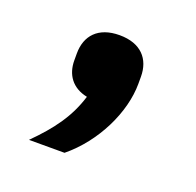

<svg xmlns="http://www.w3.org/2000/svg" viewBox="-64 -206 419 411"><g transform="rotate(20 145.0 -0.5)"><path d="M145 -139C96 -139 72 -111 72 -71V-55C72 -23 89 2 124 9C109 58 82 95 39 138H120C180 89 218 10 218 -55V-71C218 -111 194 -139 145 -139Z"/></g></svg>

Font: IBMKR Medm
Style: Regular
Weight: 500
Designer: Mike Abbink; Paul van der Laan; Pieter van Rosmalen; Wujin Sim; Chorong Kim; Dohee Lee;
Foundry: Sandoll Inc.
Version: Version 1.002